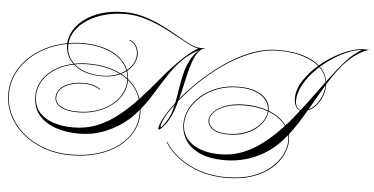

<svg xmlns="http://www.w3.org/2000/svg" viewBox="-117 -1082 3074 1580"><g transform="rotate(5 1420.0 -292.0)"><path d="M988 -596Q988 -560 969 -522.5Q950 -485 914 -456Q925 -423 927 -388Q1003 -327 1034 -235Q1115 -323 1192 -416.5Q1269 -510 1351 -589Q1387 -623 1418.5 -648Q1450 -673 1479 -690Q1446 -694 1397.5 -719Q1349 -744 1289 -777.5Q1229 -811 1160 -843.5Q1091 -876 1015.5 -898Q940 -920 861 -920Q770 -920 691.5 -899Q613 -878 552.5 -840Q492 -802 455.5 -751.5Q419 -701 413 -641Q473 -651 534 -651Q629 -651 706 -628Q783 -605 835.5 -562.5Q888 -520 911 -463Q944 -489 962.5 -523Q981 -557 981 -596Q981 -635 962.5 -664Q944 -693 910 -707L914 -712Q953 -695 970.5 -663Q988 -631 988 -596ZM508 277Q391 277 290.5 241.5Q190 206 114.5 143Q39 80 -3 -4.5Q-45 -89 -45 -187Q-45 -270 -11.5 -344Q22 -418 82.5 -478Q143 -538 224.5 -579.5Q306 -621 402 -639Q405 -694 436 -747Q467 -800 524.5 -842.5Q582 -885 664.5 -910Q747 -935 852 -935Q936 -935 1015 -911Q1094 -887 1166 -851.5Q1238 -816 1299.5 -780Q1361 -744 1409.5 -720Q1458 -696 1491 -696H1541Q1526 -693 1509 -686Q1477 -662 1456 -617.5Q1435 -573 1419.5 -515Q1404 -457 1390 -391.5Q1376 -326 1359 -262Q1412 -327 1479.5 -393.5Q1547 -460 1624.5 -521Q1702 -582 1787 -630.5Q1872 -679 1960 -707Q2048 -735 2136 -735Q2262 -735 2346.5 -708Q2431 -681 2480 -637Q2536 -685 2599 -721.5Q2662 -758 2723 -779.5Q2784 -801 2834 -802H2885Q2848 -793 2799 -763Q2750 -733 2706 -689Q2664 -647 2627 -596Q2590 -545 2555 -488Q2555 -482 2555 -475Q2555 -435 2538.5 -391Q2522 -347 2492.5 -311.5Q2463 -276 2422 -261Q2390 -205 2355.5 -151.5Q2321 -98 2284 -50Q2290 -23 2290 5Q2289 59 2260.5 119.5Q2232 180 2172.5 232.5Q2113 285 2019.5 318Q1926 351 1797 351Q1685 351 1586.5 319.5Q1488 288 1411.5 231.5Q1335 175 1288 101L1292 98Q1339 171 1415 227Q1491 283 1588.5 314Q1686 345 1796 345Q1924 345 2016 312.5Q2108 280 2167 228Q2226 176 2254.5 117Q2283 58 2284 5Q2284 -20 2279 -44Q2258 -18 2236 5.5Q2214 29 2191 50Q2106 126 1998.5 166.5Q1891 207 1774 207Q1652 207 1571 170.5Q1490 134 1450.5 72Q1411 10 1412 -68Q1413 -129 1443.5 -189Q1474 -249 1530.5 -297.5Q1587 -346 1664.5 -375.5Q1742 -405 1838 -405Q1933 -405 1991.5 -379.5Q2050 -354 2077 -314Q2104 -274 2101 -230Q2200 -192 2250 -122Q2279 -153 2306.5 -186.5Q2334 -220 2360 -254Q2334 -261 2320.5 -290Q2307 -319 2308 -354Q2309 -427 2356.5 -499.5Q2404 -572 2475 -633Q2426 -675 2343 -702Q2260 -729 2138 -729Q2049 -729 1959 -699.5Q1869 -670 1783 -620.5Q1697 -571 1618.5 -508.5Q1540 -446 1473 -378.5Q1406 -311 1355 -247Q1337 -181 1311 -122Q1285 -63 1246 -21Q1224 3 1215 3Q1210 3 1210 -2Q1210 -33 1242 -93Q1274 -153 1330 -226Q1342 -283 1351 -344.5Q1360 -406 1374.5 -466.5Q1389 -527 1415.5 -581Q1442 -635 1487 -676Q1456 -661 1422 -637Q1388 -613 1357 -583Q1298 -524 1249.5 -450Q1201 -376 1153.5 -298Q1106 -220 1051 -151Q1052 -135 1052 -117Q1052 -31 1012 41Q972 113 899 166Q826 219 726.5 248Q627 277 508 277ZM2700 -695Q2732 -730 2763 -754Q2794 -778 2822 -795Q2775 -792 2718 -769.5Q2661 -747 2602 -710.5Q2543 -674 2490 -627Q2517 -601 2532 -571.5Q2547 -542 2552 -511Q2589 -561 2626 -607.5Q2663 -654 2700 -695ZM590 -487Q669 -487 737 -472.5Q805 -458 860 -430Q885 -443 906 -459Q884 -516 832 -557.5Q780 -599 704 -622Q628 -645 534 -645Q472 -645 413 -635Q412 -627 412 -619Q412 -576 428 -540Q444 -504 474 -476Q530 -487 590 -487ZM-39 -187Q-39 -90 2.5 -7Q44 76 118.5 138.5Q193 201 292.5 236Q392 271 508 271Q626 271 724.5 242.5Q823 214 895 162Q967 110 1006.5 39Q1046 -32 1046 -117Q1046 -131 1045 -145Q1026 -122 1006 -100.5Q986 -79 964 -60Q883 10 780 52Q677 94 558 94Q453 94 366.5 63.5Q280 33 229 -28.5Q178 -90 178 -184Q178 -254 214 -313Q250 -372 315 -414Q380 -456 467 -474Q433 -507 417.5 -547Q402 -587 402 -628Q402 -631 402 -633Q307 -615 226.5 -574Q146 -533 86.5 -473.5Q27 -414 -6 -341Q-39 -268 -39 -187ZM2319 -329Q2319 -305 2330 -284Q2341 -263 2364 -259Q2412 -320 2457.5 -383Q2503 -446 2548 -506Q2544 -537 2528.5 -567Q2513 -597 2486 -623Q2438 -580 2400.5 -531.5Q2363 -483 2341 -431.5Q2319 -380 2319 -329ZM590 -481Q532 -481 479 -471Q519 -436 578.5 -417Q638 -398 712 -398Q751 -398 786.5 -405.5Q822 -413 853 -427Q800 -453 733.5 -467Q667 -481 590 -481ZM2550 -480Q2519 -429 2488.5 -376Q2458 -323 2428 -270Q2465 -287 2492.5 -322.5Q2520 -358 2535 -400.5Q2550 -443 2550 -480ZM711 -393Q628 -393 568.5 -414Q509 -435 472 -469Q385 -452 320.5 -410.5Q256 -369 220 -310.5Q184 -252 184 -184Q184 -107 226 -55.5Q268 -4 342 21.5Q416 47 510 47Q619 47 710 9.5Q801 -28 879.5 -91Q958 -154 1029 -230Q1001 -320 927 -380V-378Q927 -315 897 -261Q867 -207 814 -166.5Q761 -126 690 -103Q619 -80 537 -80Q447 -80 396 -108.5Q345 -137 345 -186Q345 -228 373 -259Q401 -290 451.5 -307.5Q502 -325 569 -325Q653 -325 705 -286L701 -281Q651 -319 569 -319Q504 -319 455 -302Q406 -285 378.5 -255.5Q351 -226 351 -186Q351 -140 400.5 -113Q450 -86 537 -86Q618 -86 688 -108.5Q758 -131 810 -170.5Q862 -210 891.5 -263.5Q921 -317 921 -378Q921 -382 921 -385Q893 -407 861 -423Q830 -409 792.5 -401Q755 -393 711 -393ZM867 -427Q896 -411 921 -393Q919 -424 909 -452Q890 -438 867 -427ZM1418 -68Q1417 8 1458.5 59.5Q1500 111 1571.5 136.5Q1643 162 1733 162Q1835 162 1924.5 125.5Q2014 89 2094 25.5Q2174 -38 2246 -117Q2198 -185 2101 -223Q2098 -184 2075.5 -146Q2053 -108 2012.5 -76Q1972 -44 1915.5 -25Q1859 -6 1787 -6Q1723 -6 1685 -21.5Q1647 -37 1631 -61.5Q1615 -86 1615 -112Q1616 -144 1648 -179Q1680 -214 1745 -238.5Q1810 -263 1907 -263Q1959 -263 2006.5 -255Q2054 -247 2095 -232Q2096 -275 2068.5 -313Q2041 -351 1984 -375Q1927 -399 1838 -399Q1744 -399 1667 -369.5Q1590 -340 1534.5 -292Q1479 -244 1449 -185.5Q1419 -127 1418 -68ZM1621 -113Q1621 -88 1636.5 -64.5Q1652 -41 1688.5 -26.5Q1725 -12 1786 -12Q1857 -13 1913.5 -32Q1970 -51 2010 -82.5Q2050 -114 2071.5 -151Q2093 -188 2095 -225Q2010 -256 1906 -256Q1811 -256 1747.5 -233Q1684 -210 1653 -176.5Q1622 -143 1621 -113ZM1227 -22Q1227 -18 1230 -18Q1235 -18 1246 -32.5Q1257 -47 1269 -65.5Q1281 -84 1287 -95Q1301 -120 1310.5 -149.5Q1320 -179 1327 -212Q1280 -149 1253.5 -98.5Q1227 -48 1227 -22Z"/></g></svg>

Font: Ballet 72pt
Style: Regular
Weight: 400
Designer: Maximiliano R. Sproviero
Foundry: Omnibus-Type
Version: Version 1.100; ttfautohint (v1.8.3)